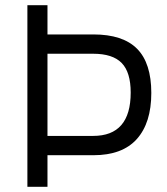

<svg xmlns="http://www.w3.org/2000/svg" viewBox="-20 -716 639 736"><path d="M337 -195Q481 -195 481 -361Q481 -439 446.5 -474.5Q412 -510 337 -510H162V-195ZM338 -121H162V0H85V-696H162V-584H338Q451 -584 505.5 -529Q560 -474 560 -359.5Q560 -245 504.5 -183Q449 -121 338 -121Z"/></svg>

Font: Titillium Web[RUS by Daymarius]
Style: Regular
Weight: 400
Designer: Cyrillization by Daymarius
Foundry: Cyrillization by Daymarius
Version: Version 1.002 September 11, 2018